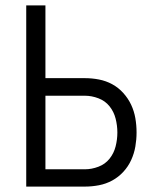

<svg xmlns="http://www.w3.org/2000/svg" viewBox="-20 -690 590 710"><path d="M77 0V-670H148V-401H294Q320 -401 346 -396Q372 -391 395 -378.5Q418 -366 436 -346Q454 -326 465 -302.5Q476 -279 480.5 -253Q485 -227 485 -200Q485 -174 480.5 -148Q476 -122 465 -98Q454 -74 436 -54.5Q418 -35 395 -22.5Q372 -10 346 -5Q320 0 294 0ZM294 -64Q319 -64 344 -73.5Q369 -83 385 -103Q401 -123 407.5 -148.5Q414 -174 414 -200Q414 -226 407.5 -251.5Q401 -277 385 -297Q369 -317 344 -326.5Q319 -336 294 -336H148V-64Z"/></svg>

Font: Lode Term
Style: Regular
Weight: 400
Monospace: yes
Designer: Belleve Invis
Foundry: Belleve Invis
Version: Version 29.2.0